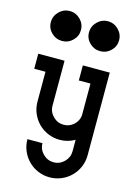

<svg xmlns="http://www.w3.org/2000/svg" viewBox="-116 -638 602 875"><g transform="rotate(15 185.0 -201.0)"><path d="M350 35Q350 64 339 90Q328 116 308.5 135.5Q289 155 263 166Q237 177 208 177Q179 177 153 166Q127 155 107.5 135.5Q88 116 77 90Q66 64 66 35H137Q137 64 158 85Q179 106 208 106Q237 106 258 85Q279 64 279 35V-19Q246 0 208 0Q179 0 153 -11Q127 -22 107.5 -41.5Q88 -61 77 -87Q66 -113 66 -142V-283H13V-354H137V-142Q137 -113 158 -92Q179 -71 208 -71Q235 -71 255 -89Q275 -107 278 -133V-284H223V-355H350V-142V-136ZM282 -579Q311 -579 332 -558Q353 -537 353 -508Q353 -479 332 -458.5Q311 -438 282 -438Q253 -438 232 -458.5Q211 -479 211 -508Q211 -537 232 -558Q253 -579 282 -579ZM102 -579Q131 -579 152 -558Q173 -537 173 -508Q173 -479 152 -458.5Q131 -438 102 -438Q73 -438 52 -458.5Q31 -479 31 -508Q31 -537 52 -558Q73 -579 102 -579Z"/></g></svg>

Font: Googee
Style: Regular
Weight: 400
Designer: Peter Wiegel
Foundry: CATFonts Peter Wiegel
Version: 1.000